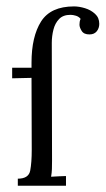

<svg xmlns="http://www.w3.org/2000/svg" viewBox="-20 -591 336 611"><path d="M36.7 0V-22.4Q71.1 -22.4 76.1 -48Q81 -73.7 81 -114L80.3 -343.2L18.7 -341.8V-375.5H80.3V-391.3Q80.3 -474.5 110.7 -522.6Q141.2 -570.6 215.6 -570.6Q231.8 -570.6 250.5 -564.9Q269.2 -559.2 282.5 -546.9Q295.9 -534.7 295.9 -515.2Q295.9 -501.3 287.9 -491.4Q279.8 -481.5 265.1 -481.5Q247.2 -481.1 240 -492.5Q232.9 -503.9 232.9 -512.3Q232.9 -516.7 233.6 -521.5Q234.3 -526.2 236.5 -531Q231 -538 221.7 -540.9Q212.3 -543.8 204.3 -543.8Q180.8 -543.8 168 -530.4Q155.1 -517.1 150 -496.5Q144.8 -476 144.8 -454.3L145.6 -79.6Q145.6 -64.5 145.2 -53Q144.8 -41.4 142.6 -28.6Q154.4 -29.3 166.3 -29.9Q178.2 -30.4 190 -30.8V0Z"/></svg>

Font: Parastoo
Style: Regular
Weight: 400
Foundry: Saber Rastikerdar (saber.rastikerdar@gmail.com)
Version: Version 3.000